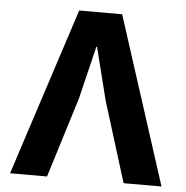

<svg xmlns="http://www.w3.org/2000/svg" viewBox="-51 -748 773 797"><g transform="rotate(5 335.5 -349.0)"><path d="M247 -698H426L651 0H493L389 -335L334 -554H331L278 -335L174 0H20Z"/></g></svg>

Font: IBM Plex Sans
Style: Regular
Weight: 400
Designer: Mike Abbink, Paul van der Laan, Pieter van Rosmalen
Foundry: Bold Monday
Version: Version 3.201